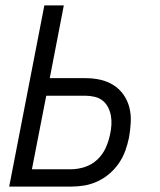

<svg xmlns="http://www.w3.org/2000/svg" viewBox="-20 -690 590 710"><path d="M14 0 144 -670H216L164 -401H296Q325 -401 351.5 -395Q378 -389 400 -375Q422 -361 437 -339.5Q452 -318 458.5 -292Q465 -266 463.5 -237.5Q462 -209 457 -181Q452 -157 443.5 -133Q435 -109 420 -87Q405 -65 384.5 -47.5Q364 -30 340 -19Q316 -8 291.5 -4Q267 0 243 0ZM98 -64H242Q267 -64 293.5 -72.5Q320 -81 340 -100Q360 -119 371 -143.5Q382 -168 387 -193Q391 -211 392 -228.5Q393 -246 390 -262.5Q387 -279 379.5 -293.5Q372 -308 359.5 -318Q347 -328 330 -332Q313 -336 296 -336H151Z"/></svg>

Font: Lode Term
Style: Italic
Weight: 400
Italic angle: -11°
Monospace: yes
Designer: Belleve Invis
Foundry: Belleve Invis
Version: Version 29.2.0